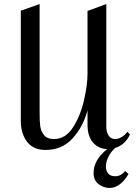

<svg xmlns="http://www.w3.org/2000/svg" viewBox="-20 -733 672 950"><path d="M599 113 616 128Q598 159 574 178Q550 197 522 197Q492 197 467.5 178Q443 159 443 122Q443 59 510 5Q467 3 440 -28Q413 -59 413 -117V-187Q391 -105 339 -48Q287 9 205 9Q145 9 114 -31.5Q83 -72 83 -134V-680L176 -713V-174Q176 -134 179 -109.5Q182 -85 197.5 -65Q213 -45 247 -45Q304 -45 341 -102.5Q378 -160 395.5 -236.5Q413 -313 413 -368V-679L506 -713V-107Q506 -79 517.5 -62Q529 -45 550 -45Q566 -45 583 -55.5Q600 -66 610 -81L623 -68Q614 -46 595 -27.5Q576 -9 550 -1Q528 19 516 43.5Q504 68 504 91Q504 113 515.5 126Q527 139 550 139Q579 139 599 113Z"/></svg>

Font: Amita
Style: Regular
Weight: 400
Designer: Eduardo Rodriguez Tunni, Modular Infotech, Brian J. Bonislawsky
Foundry: Eduardo Rodriguez Tunni, Modular Infotech, Brian J. Bonislawsky
Version: Version 1.004